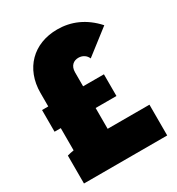

<svg xmlns="http://www.w3.org/2000/svg" viewBox="-171 -825 864 935"><g transform="rotate(-30 261.0 -357.5)"><path d="M28 0H496V-173H261V-290H378V-412H261V-490C261 -529 285 -544 310 -544C334 -544 353 -531 361 -511L499 -618C438 -686 366 -715 290 -715C155 -715 65 -624 65 -488V-412H30V-290H65V-165C52 -163 38 -160 28 -157Z"/></g></svg>

Font: Fixel Display Black
Style: Regular
Weight: 900
Designer: AlfaBravo + MacPaw
Foundry: Kyrylo Tkachov, Marchela Mozhyna, Serhii Makarenko, Maria Weinstein, Zakhar Kryvoshyya
Version: Version 1.211